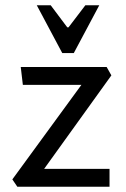

<svg xmlns="http://www.w3.org/2000/svg" viewBox="-20 -711 478 731"><path d="M397 -68V0H46L27 -28L290 -388H67L59 -456H386L404 -424L148 -68ZM241 -607 305 -691H358L261 -509H217L120 -691H173L236 -607Z"/></svg>

Font: Average Sans
Style: Regular
Weight: 400
Designer: Eduardo Rodriguez Tunni
Foundry: Eduardo Rodriguez Tunni
Version: Version 1.002